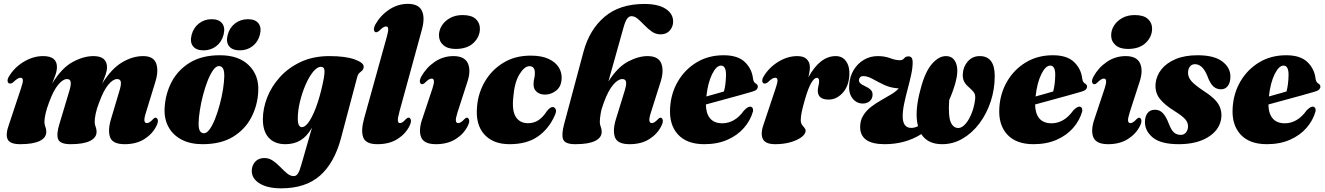

<svg xmlns="http://www.w3.org/2000/svg" viewBox="-20 -756 7038 1020"><path d="M295.5 -97 348.5 -273.5Q358 -305.5 355.5 -320.8Q353 -336 335.5 -336Q314.5 -336 289.2 -306Q264 -276 241 -213Q227.5 -178 221.8 -151.5Q216 -125 216 -108.5Q216 -94 221 -82.5Q226 -71 226 -55.5Q226 -24.5 191 -7.2Q156 10 87.5 10Q32 10 20.2 -16.8Q8.5 -43.5 28.5 -97L91.5 -286.5Q102.5 -318 101.5 -330.5Q100.5 -343 89.5 -343Q82 -343 73 -337.8Q64 -332.5 48.5 -317.5Q40 -312 34 -312Q22.5 -312 20.5 -324Q18.5 -336 28.5 -351Q57 -398.5 106.8 -428.2Q156.5 -458 209 -458Q282.5 -458 282.5 -400Q282.5 -381 274.5 -358Q266.5 -335 257 -311.5Q307.5 -395 365.8 -426.5Q424 -458 476.5 -458Q548.5 -458 548.5 -398Q548.5 -381 540.5 -358.2Q532.5 -335.5 523 -312Q572 -391 628.2 -424.5Q684.5 -458 740.5 -458Q796.5 -458 810.2 -417.5Q824 -377 803 -313.5L756 -160.5Q745.5 -128 747.2 -115Q749 -102 760.5 -102Q774 -102 794 -124Q801 -131 806 -131Q814.5 -131 818 -119.5Q821.5 -108 811 -87Q790.5 -45 747.5 -17.5Q704.5 10 642.5 10Q578 10 564.8 -27.2Q551.5 -64.5 570.5 -126L614.5 -273.5Q624.5 -305.5 622 -320.8Q619.5 -336 602 -336Q580.5 -336 555.5 -306.2Q530.5 -276.5 507 -212.5Q493.5 -178 488.2 -151.5Q483 -125 483 -108.5Q483 -94 488 -82.5Q493 -71 493 -55.5Q493 -24.5 458 -7.2Q423 10 355 10Q299.5 10 289 -16.2Q278.5 -42.5 295.5 -97Z M1148.5 -462.5Q1248 -462.5 1302.2 -409Q1356.5 -355.5 1352 -271Q1348.5 -196.5 1315.2 -132.5Q1282 -68.5 1217.8 -29.2Q1153.5 10 1055.5 10Q991 10 944.8 -14.2Q898.5 -38.5 875 -81.8Q851.5 -125 854.5 -181.5Q858.5 -257.5 892 -321.2Q925.5 -385 989.5 -423.8Q1053.5 -462.5 1148.5 -462.5ZM1063.5 -48Q1078.5 -48 1093.8 -69.2Q1109 -90.5 1122.8 -125.2Q1136.5 -160 1147.5 -201Q1158.5 -242 1164.8 -281.8Q1171 -321.5 1171.5 -352Q1171.5 -383 1163.5 -394Q1155.5 -405 1143 -405Q1127.5 -405 1112.2 -383.5Q1097 -362 1083.2 -327.2Q1069.5 -292.5 1058.8 -251.5Q1048 -210.5 1041.8 -170.8Q1035.5 -131 1035 -100.5Q1035 -69.5 1043 -58.8Q1051 -48 1063.5 -48ZM1061 -488.5Q1022.5 -488.5 1005.2 -510.5Q988 -532.5 998 -571Q1008 -609 1037 -631.5Q1066 -654 1104.5 -654Q1143.5 -654 1160.5 -631.5Q1177.5 -609 1167.5 -571Q1157.5 -533 1128.8 -510.8Q1100 -488.5 1061 -488.5ZM1253.5 -488.5Q1214.5 -488.5 1197 -510.5Q1179.5 -532.5 1189.5 -571Q1199.5 -609 1228.8 -631.5Q1258 -654 1297 -654Q1336.5 -654 1353.5 -631.5Q1370.5 -609 1360.5 -571Q1350.5 -533 1321.8 -510.8Q1293 -488.5 1253.5 -488.5Z M1791 -20Q1756 110 1679.8 177.2Q1603.5 244.5 1473.5 244.5Q1401.5 244.5 1359.5 218.8Q1317.5 193 1317.5 152Q1317.5 124 1335.2 103.8Q1353 83.5 1384.5 83.5Q1409.5 83.5 1430.2 98Q1451 112.5 1469.2 131.5Q1487.5 150.5 1504.8 165Q1522 179.5 1540.5 179.5Q1554 179.5 1562.8 166Q1571.5 152.5 1581 118.5L1637.5 -78Q1611 -31.5 1576.8 -10.8Q1542.5 10 1496 10Q1439.5 10 1408 -24Q1376.5 -58 1376.5 -122Q1376.5 -179.5 1399.5 -238.5Q1422.5 -297.5 1467.8 -347.2Q1513 -397 1578.8 -427.5Q1644.5 -458 1730 -458Q1816.5 -458 1865.8 -439.8Q1915 -421.5 1912 -399.5Q1910.5 -387 1903.8 -381.2Q1897 -375.5 1889.2 -368.5Q1881.5 -361.5 1877.5 -346ZM1562 -127Q1562 -100.5 1568.2 -90.5Q1574.5 -80.5 1583 -80.5Q1604 -80.5 1626.2 -116.5Q1648.5 -152.5 1668 -212Q1687.5 -271.5 1700.5 -342Q1705.5 -369.5 1703.2 -385.2Q1701 -401 1685 -401Q1664.5 -401 1642.8 -374Q1621 -347 1602.8 -304.5Q1584.5 -262 1573.2 -214.8Q1562 -167.5 1562 -127Z M2221 -597.5 2102.5 -165Q2092 -126.5 2093.8 -114.2Q2095.5 -102 2105.5 -102Q2118 -102 2136.5 -123.5Q2144.5 -131 2150.5 -131Q2159 -131 2162.5 -119.5Q2166 -108 2155.5 -87Q2135 -45 2091.8 -17.5Q2048.5 10 1985 10Q1923 10 1909.8 -25.8Q1896.5 -61.5 1914 -125.5L2034.5 -559Q2043.5 -591 2042.2 -603.2Q2041 -615.5 2031.5 -615.5Q2024 -615.5 2015.8 -610.5Q2007.5 -605.5 1993.5 -591.5Q1984 -584.5 1978.5 -584.5Q1970 -584.5 1967 -595.2Q1964 -606 1973.5 -625Q2000.5 -673.5 2046.8 -704.5Q2093 -735.5 2147 -735.5Q2203.5 -735.5 2221.2 -699Q2239 -662.5 2221 -597.5Z M2400.5 -496Q2358 -496 2335 -516.5Q2312 -537 2312 -568.5Q2312 -595.5 2327.2 -620Q2342.5 -644.5 2370.8 -660.2Q2399 -676 2437.5 -676Q2484.5 -676 2507 -655.5Q2529.5 -635 2529.5 -604Q2529.5 -561 2496 -528.5Q2462.5 -496 2400.5 -496ZM2411 -160.5Q2400.5 -128 2401.8 -115Q2403 -102 2414.5 -102Q2428 -102 2448 -124Q2455 -131 2460 -131Q2468.5 -131 2472 -119.5Q2475.5 -108 2465 -87Q2444.5 -45 2401.2 -17.5Q2358 10 2296 10Q2231.5 10 2217 -27.8Q2202.5 -65.5 2224 -126L2277.5 -286.5Q2295 -338.5 2273.5 -338.5Q2266 -338.5 2257.8 -333.5Q2249.5 -328.5 2235 -314Q2228 -308.5 2223 -308.5Q2214 -308.5 2211 -319.2Q2208 -330 2218 -349Q2244.5 -397 2289.5 -427.5Q2334.5 -458 2389 -458Q2448.5 -458 2465.8 -419Q2483 -380 2462.5 -319.5Z M2792.5 -404.5Q2766 -404.5 2739.5 -361Q2713 -317.5 2707 -240.5Q2699 -168.5 2720.2 -135Q2741.5 -101.5 2785.5 -101.5Q2815.5 -101.5 2839.8 -117Q2864 -132.5 2886 -166.5Q2895 -177 2901.8 -182.2Q2908.5 -187.5 2916.5 -187.5Q2926.5 -187 2932 -176Q2937.5 -165 2927.5 -143.5Q2896.5 -72.5 2838 -31.2Q2779.5 10 2687 10Q2598.5 10 2551.8 -43.2Q2505 -96.5 2514.5 -191Q2520.5 -263 2556.8 -324.2Q2593 -385.5 2654.8 -423Q2716.5 -460.5 2799 -460.5Q2858 -460.5 2895.2 -442.8Q2932.5 -425 2949.2 -396.8Q2966 -368.5 2963.5 -336.5Q2961.5 -296 2934.8 -274.8Q2908 -253.5 2875.5 -253.5Q2847.5 -253.5 2830.5 -268.8Q2813.5 -284 2814.5 -310Q2815 -328.5 2818.2 -339.2Q2821.5 -350 2821.5 -368.5Q2821.5 -404.5 2792.5 -404.5Z M3188.5 -213Q3175 -178 3170.8 -151Q3166.5 -124 3166.5 -108.5Q3166.5 -94 3171.5 -82.5Q3176.5 -71 3176.5 -55.5Q3176.5 -24.5 3141.2 -7.2Q3106 10 3037 10Q2981 10 2971.5 -15.8Q2962 -41.5 2977 -97L3079.5 -480Q3111 -598 3191.5 -666.5Q3272 -735 3403 -735Q3477 -735 3516.5 -709Q3556 -683 3556 -642Q3556 -614 3538.2 -593.8Q3520.5 -573.5 3489.5 -573.5Q3464 -573.5 3443.2 -588Q3422.5 -602.5 3404.2 -621.5Q3386 -640.5 3369 -655.2Q3352 -670 3334.5 -670Q3322 -670 3312 -657.2Q3302 -644.5 3292 -608.5L3212 -323Q3261 -399.5 3316.2 -428.8Q3371.5 -458 3420.5 -458Q3479 -458 3493.8 -417Q3508.5 -376 3487 -313.5L3438.5 -160.5Q3428 -128 3429.8 -115Q3431.5 -102 3443 -102Q3456.5 -102 3476.5 -124Q3483.5 -131 3488.5 -131Q3497 -131 3500.5 -119.5Q3504 -108 3493.5 -87Q3473 -45 3430.2 -17.5Q3387.5 10 3324.5 10Q3260 10 3246.8 -27.2Q3233.5 -64.5 3253 -126L3298.5 -273.5Q3308.5 -306 3306 -321Q3303.5 -336 3285.5 -336Q3264 -336 3238 -306.2Q3212 -276.5 3188.5 -213Z M3980.5 -165Q3967 -116.5 3932.5 -76.8Q3898 -37 3844.5 -13.5Q3791 10 3721.5 10Q3628.5 10 3581.2 -42.2Q3534 -94.5 3540 -183.5Q3544.5 -260.5 3581.5 -323.8Q3618.5 -387 3681 -424.8Q3743.5 -462.5 3824.5 -462.5Q3900 -462.5 3937.5 -426Q3975 -389.5 3980.5 -337.5Q3983.5 -317.5 3996.5 -311.5Q4006 -305.5 4006 -295.5Q4006 -287.5 3999.8 -280.8Q3993.5 -274 3976 -269Q3955 -262.5 3913 -251Q3871 -239.5 3821.8 -226Q3772.5 -212.5 3730 -201Q3730.5 -153.5 3752.2 -127.2Q3774 -101 3818 -101Q3849.5 -101 3878.8 -117.8Q3908 -134.5 3932.5 -169Q3955.5 -193 3969.5 -189Q3977 -186.5 3979.2 -179.8Q3981.5 -173 3980.5 -165ZM3810.5 -407.5Q3785.5 -407.5 3763 -361.8Q3740.5 -316 3732.5 -243.5Q3757.5 -250.5 3782.2 -257.5Q3807 -264.5 3826 -270Q3836 -306 3837 -358Q3837 -407.5 3810.5 -407.5Z M4043 -312Q4032 -312 4029.8 -323.5Q4027.5 -335 4037.5 -351Q4066 -398 4115 -428Q4164 -458 4216 -458Q4249.5 -458 4266 -441.5Q4282.5 -425 4282.5 -399Q4282.5 -386.5 4280.2 -373Q4278 -359.5 4274.5 -345.5Q4336.5 -458 4419.5 -458Q4457 -458 4476.2 -428.5Q4495.5 -399 4492 -353Q4487.5 -295 4455.2 -261Q4423 -227 4382.5 -227Q4324.5 -227 4324.5 -273.5Q4324.5 -287 4328 -299.8Q4331.5 -312.5 4331.5 -325.5Q4331.5 -342.5 4319 -342.5Q4305.5 -342.5 4289.5 -315Q4273.5 -287.5 4256.5 -228.5Q4245.5 -191 4239.8 -164.2Q4234 -137.5 4234 -118Q4234 -103 4240.5 -93.5Q4247 -84 4253.5 -77Q4260 -70 4260 -61.5Q4260 -44.5 4238.5 -28Q4217 -11.5 4180.5 -0.8Q4144 10 4098.5 10Q4044 10 4031.5 -20Q4019 -50 4039 -102.5L4100.5 -286.5Q4111.5 -318 4110.5 -330.5Q4109.5 -343 4098.5 -343Q4091 -343 4082 -337.8Q4073 -332.5 4057.5 -317.5Q4049.5 -312 4043 -312Z M5006.5 -458Q5045.5 -457 5059.5 -418.5Q5073.5 -380 5055.5 -315Q5041.5 -266.5 5022.5 -224.5Q5017 -139 5030.5 -107.5Q5044 -76 5071 -76Q5089.5 -76 5108.2 -96.8Q5127 -117.5 5141.2 -152.5Q5155.5 -187.5 5160.5 -229.5Q5163 -254 5152.8 -266.5Q5142.5 -279 5129 -291Q5109 -307.5 5101.2 -324.2Q5093.5 -341 5095 -363Q5096.5 -401 5121.2 -429.5Q5146 -458 5185 -458Q5264.5 -458 5264.5 -352Q5264.5 -281.5 5243 -216.5Q5221.5 -151.5 5183.2 -100.5Q5145 -49.5 5094.2 -19.8Q5043.5 10 4985 10Q4908.5 10 4874.5 -43.5Q4831.5 -16.5 4782.5 -3.2Q4733.5 10 4680 10Q4550 10 4549.5 -81Q4549.5 -116 4565.8 -142.2Q4582 -168.5 4607.2 -188Q4632.5 -207.5 4660.8 -223.5Q4689 -239.5 4714.2 -254.5Q4739.5 -269.5 4754.5 -286.5Q4713 -288.5 4679.5 -304Q4646 -319.5 4619.2 -334.8Q4592.5 -350 4571.5 -351.5Q4557 -352.5 4550.8 -347Q4544.5 -341.5 4543.5 -333Q4540 -314 4572 -300Q4594 -290 4605.2 -279.2Q4616.5 -268.5 4615.5 -251Q4614.5 -230.5 4599.8 -218.2Q4585 -206 4564 -206Q4530 -206 4508.5 -234Q4487 -262 4491.5 -308Q4495 -351.5 4515.8 -385.2Q4536.5 -419 4569.8 -438.5Q4603 -458 4643.5 -458Q4679.5 -458 4708.8 -447Q4738 -436 4760 -436Q4775.5 -436 4783.2 -446.2Q4791 -456.5 4806 -456.5Q4828 -456.5 4828.5 -428Q4829 -398.5 4821 -361Q4813 -323.5 4802.2 -283.8Q4791.5 -244 4783.5 -206.2Q4775.5 -168.5 4775.5 -139Q4775.5 -76 4822 -76.5Q4838 -76.5 4857 -85.5Q4837 -161 4870.5 -282.5Q4894 -374 4930.8 -416.2Q4967.5 -458.5 5006.5 -458Z M5729.5 -165Q5716 -116.5 5681.5 -76.8Q5647 -37 5593.5 -13.5Q5540 10 5470.5 10Q5377.5 10 5330.2 -42.2Q5283 -94.5 5289 -183.5Q5293.5 -260.5 5330.5 -323.8Q5367.5 -387 5430 -424.8Q5492.5 -462.5 5573.5 -462.5Q5649 -462.5 5686.5 -426Q5724 -389.5 5729.5 -337.5Q5732.5 -317.5 5745.5 -311.5Q5755 -305.5 5755 -295.5Q5755 -287.5 5748.8 -280.8Q5742.5 -274 5725 -269Q5704 -262.5 5662 -251Q5620 -239.5 5570.8 -226Q5521.5 -212.5 5479 -201Q5479.5 -153.5 5501.2 -127.2Q5523 -101 5567 -101Q5598.5 -101 5627.8 -117.8Q5657 -134.5 5681.5 -169Q5704.5 -193 5718.5 -189Q5726 -186.5 5728.2 -179.8Q5730.5 -173 5729.5 -165ZM5559.5 -407.5Q5534.5 -407.5 5512 -361.8Q5489.5 -316 5481.5 -243.5Q5506.5 -250.5 5531.2 -257.5Q5556 -264.5 5575 -270Q5585 -306 5586 -358Q5586 -407.5 5559.5 -407.5Z M5971.5 -496Q5929 -496 5906 -516.5Q5883 -537 5883 -568.5Q5883 -595.5 5898.2 -620Q5913.5 -644.5 5941.8 -660.2Q5970 -676 6008.5 -676Q6055.5 -676 6078 -655.5Q6100.5 -635 6100.5 -604Q6100.5 -561 6067 -528.5Q6033.5 -496 5971.5 -496ZM5982 -160.5Q5971.5 -128 5972.8 -115Q5974 -102 5985.5 -102Q5999 -102 6019 -124Q6026 -131 6031 -131Q6039.5 -131 6043 -119.5Q6046.5 -108 6036 -87Q6015.5 -45 5972.2 -17.5Q5929 10 5867 10Q5802.5 10 5788 -27.8Q5773.5 -65.5 5795 -126L5848.5 -286.5Q5866 -338.5 5844.5 -338.5Q5837 -338.5 5828.8 -333.5Q5820.5 -328.5 5806 -314Q5799 -308.5 5794 -308.5Q5785 -308.5 5782 -319.2Q5779 -330 5789 -349Q5815.5 -397 5860.5 -427.5Q5905.5 -458 5960 -458Q6019.5 -458 6036.8 -419Q6054 -380 6033.5 -319.5Z M6253 -39.5Q6270 -39.5 6280.5 -52.2Q6291 -65 6291.5 -84.5Q6291.5 -105 6276.5 -122.5Q6261.5 -140 6220.5 -165.5Q6165.5 -199.5 6140.2 -232.8Q6115 -266 6119 -312Q6123 -353.5 6150 -387.5Q6177 -421.5 6225.5 -442Q6274 -462.5 6342.5 -462.5Q6428.5 -462.5 6472 -430.5Q6515.5 -398.5 6516.5 -351.5Q6517 -318 6503.2 -299.8Q6489.5 -281.5 6466.5 -281.5Q6442.5 -281.5 6425.2 -297.5Q6408 -313.5 6393 -355Q6368 -415 6328 -415Q6311.5 -415 6301.5 -402.5Q6291.5 -390 6291.5 -369.5Q6291 -347 6308.5 -326Q6326 -305 6376 -272Q6437 -233 6455.8 -197.2Q6474.5 -161.5 6466.5 -120Q6455.5 -62 6395.5 -26Q6335.5 10 6242.5 10Q6147.5 10 6105 -24.8Q6062.5 -59.5 6062.5 -107.5Q6062.5 -137 6076.2 -155Q6090 -173 6115.5 -173Q6141.5 -173 6158.5 -154.2Q6175.5 -135.5 6190 -97Q6203 -64 6217.2 -51.8Q6231.5 -39.5 6253 -39.5Z M6969 -165Q6955.5 -116.5 6921 -76.8Q6886.5 -37 6833 -13.5Q6779.5 10 6710 10Q6617 10 6569.8 -42.2Q6522.5 -94.5 6528.5 -183.5Q6533 -260.5 6570 -323.8Q6607 -387 6669.5 -424.8Q6732 -462.5 6813 -462.5Q6888.5 -462.5 6926 -426Q6963.5 -389.5 6969 -337.5Q6972 -317.5 6985 -311.5Q6994.5 -305.5 6994.5 -295.5Q6994.5 -287.5 6988.2 -280.8Q6982 -274 6964.5 -269Q6943.5 -262.5 6901.5 -251Q6859.5 -239.5 6810.2 -226Q6761 -212.5 6718.5 -201Q6719 -153.5 6740.8 -127.2Q6762.5 -101 6806.5 -101Q6838 -101 6867.2 -117.8Q6896.5 -134.5 6921 -169Q6944 -193 6958 -189Q6965.5 -186.5 6967.8 -179.8Q6970 -173 6969 -165ZM6799 -407.5Q6774 -407.5 6751.5 -361.8Q6729 -316 6721 -243.5Q6746 -250.5 6770.8 -257.5Q6795.5 -264.5 6814.5 -270Q6824.5 -306 6825.5 -358Q6825.5 -407.5 6799 -407.5Z"/></svg>

Font: Fraunces 144pt S050 Black
Style: Italic
Weight: 900
Italic angle: -16°
Version: Version 1.000; ttfautohint (v1.8.3)